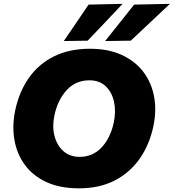

<svg xmlns="http://www.w3.org/2000/svg" viewBox="-20 -988 924 1022"><path d="M400.5 14.5Q298.5 14.5 226.2 -19.2Q154 -53 111.5 -111.5Q69 -170 56.5 -244.8Q44 -319.5 61 -401Q82.5 -501.5 134.8 -575Q187 -648.5 268.5 -688.5Q350 -728.5 458.5 -728.5Q557 -728.5 628.8 -695.2Q700.5 -662 743.8 -604.5Q787 -547 800.5 -472.2Q814 -397.5 796 -314Q775 -216.5 723 -142.5Q671 -68.5 590 -27Q509 14.5 400.5 14.5ZM404 -153Q473.5 -153 520.8 -203.2Q568 -253.5 585.5 -335.5Q598 -394.5 587 -445.8Q576 -497 542.8 -528.8Q509.5 -560.5 456 -560.5Q383 -560.5 335.2 -508.5Q287.5 -456.5 270 -375.5Q257 -315.5 270 -264.8Q283 -214 317.5 -183.5Q352 -153 404 -153ZM539.5 -769.5Q579 -818.5 617.2 -866.8Q655.5 -915 694 -963.5L884.5 -967.5Q830.5 -916.5 778 -867.2Q725.5 -818 676 -771.5ZM319.5 -769.5Q353 -818.5 386 -866.8Q419 -915 451.5 -963.5L632.5 -967.5Q584.5 -916.5 537.8 -867.2Q491 -818 446.5 -771.5Z"/></svg>

Font: Commissioner ExtraBold
Style: Italic
Weight: 800
Italic angle: -12°
Designer: Kostas Bartsokas
Foundry: Kostas Bartsokas
Version: Version 1.000; ttfautohint (v1.8.3)